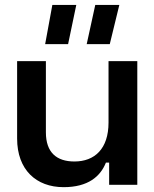

<svg xmlns="http://www.w3.org/2000/svg" viewBox="-20 -745 622 774"><path d="M533.5 -498.5H417.5V-251C417.5 -145 361.5 -94 280 -94C208.5 -94 165 -130 165 -211.5V-498.5H49V-186.5C49 -60.5 126 9.5 236.5 9.5C335.5 9.5 385 -34 407 -89.5H420V0H533.5ZM191 -725 162 -567H254.5L287.5 -725ZM364 -725 329.5 -567H422.5L461 -725Z"/></svg>

Font: MCL Standard Medium
Style: Regular
Weight: 500
Designer: Květoslav Bartoš
Foundry: Florian Karsten
Version: Version 1.001;Glyphs 3.2.3 (3260)